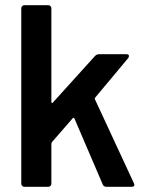

<svg xmlns="http://www.w3.org/2000/svg" viewBox="-20 -720 562 740"><path d="M62 -12V-688Q62 -693 65.5 -696.5Q69 -700 74 -700H166Q171 -700 174.5 -696.5Q178 -693 178 -688V-327Q178 -324 180 -323Q182 -322 184 -325L346 -504Q353 -511 361 -511H467Q477 -511 477 -504Q477 -501 474 -496L347 -344Q344 -341 346 -337L496 -14Q498 -10 498 -8Q498 0 487 0H390Q380 0 376 -9L267 -263Q266 -265 263.5 -265.5Q261 -266 260 -264L180 -172Q178 -168 178 -165V-12Q178 -7 174.5 -3.5Q171 0 166 0H74Q69 0 65.5 -3.5Q62 -7 62 -12Z"/></svg>

Font: Amber EN SemiBold
Style: Regular
Weight: 600
Designer: Jeremy Tribby
Foundry: Tribby Type
Version: Version 1.408 November 24, 2021